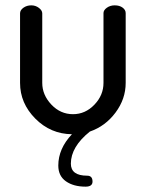

<svg xmlns="http://www.w3.org/2000/svg" viewBox="-20 -494 545 718"><path d="M306 163Q326 163 326 185Q326 204 300 204Q255 204 226.5 184Q198 164 198 125Q198 62 249 8Q169 7 112 -50.5Q55 -108 55 -184V-444Q55 -456 67.5 -465Q80 -474 97 -474Q113 -474 125.5 -464.5Q138 -455 138 -444V-184Q138 -139 172 -103Q206 -67 253 -67Q299 -67 333 -102.5Q367 -138 367 -184V-445Q367 -456 379.5 -465Q392 -474 409 -474Q427 -474 438.5 -465.5Q450 -457 450 -445V-184Q450 -124 412 -73Q374 -22 316 -2Q245 55 245 118Q245 163 306 163Z"/></svg>

Font: Dosis
Style: Medium
Weight: 500
Designer: Edgar Tolentino, Pablo Impallari, Igino Marini
Foundry: Edgar Tolentino, Pablo Impallari, Igino Marini
Version: Version 1.007